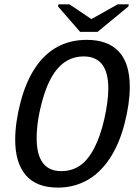

<svg xmlns="http://www.w3.org/2000/svg" viewBox="-20 -852 640 882"><path d="M246.1 9.8Q147.5 9.8 98.6 -47.1Q49.8 -104 49.8 -210Q49.8 -288.1 74 -381.3Q98.1 -474.6 140.9 -539.3Q183.6 -604 243.2 -636.5Q302.7 -668.9 378.9 -668.9Q475.6 -668.9 525.9 -615Q576.2 -561 576.2 -453.1Q576.2 -377.4 552.2 -284.2Q528.3 -190.9 484.4 -124.3Q440.4 -57.6 379.9 -23.9Q319.3 9.8 246.1 9.8ZM477.5 -445.8Q477.5 -592.8 364.3 -592.8Q297.9 -592.8 251.2 -544.2Q204.6 -495.6 176.5 -397Q148.4 -298.3 148.4 -217.8Q148.4 -65.9 261.2 -65.9Q310.1 -65.9 347.2 -91.3Q384.3 -116.7 412.8 -171.4Q441.4 -226.1 459.5 -306.9Q477.5 -387.7 477.5 -445.8ZM428.2 -705.6H348.1L246.6 -822.3L248.5 -832H299.3L399.4 -764.6H400.4L520.5 -832H571.8L569.8 -822.3Z"/></svg>

Font: Liberation Mono
Style: Italic
Weight: 400
Italic angle: -12°
Monospace: yes
Designer: Steve Matteson
Foundry: Ascender Corporation
Version: Version 2.1.5